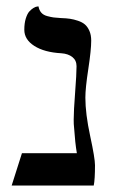

<svg xmlns="http://www.w3.org/2000/svg" viewBox="-20 -574 357 594"><path d="M244.1 -272Q244.1 -222.2 259 -153.1Q273.9 -84 273.9 -63Q273.9 -19 270 0H16.1L47.9 -100.1H217.8Q212.4 -130.9 209 -181.2Q208 -188 208 -204.1Q208 -230.5 212.4 -287.8Q216.8 -345.2 216.8 -369.1Q216.8 -387.2 203.9 -397.5Q190.9 -407.7 169.9 -409.2Q117.2 -412.1 86.2 -431.9Q55.2 -451.7 55.2 -481.9Q55.2 -502 59.8 -516.8Q64.5 -531.7 70.8 -538.6Q77.1 -545.4 83.5 -549.3Q89.8 -553.2 94.7 -553.7L99.1 -554.2Q101.1 -542.5 107.7 -534.9Q114.3 -527.3 126.2 -524.2Q138.2 -521 146 -520Q153.8 -519 168.9 -518.1Q185.1 -517.6 196.5 -515.9Q208 -514.2 221.2 -509.8Q234.4 -505.4 242.7 -498.3Q251 -491.2 256.6 -478.5Q262.2 -465.8 262.2 -448.2Q262.2 -419.9 253.2 -360.6Q244.1 -301.3 244.1 -272Z"/></svg>

Font: Linux Libertine G
Style: Regular
Weight: 400
Designer: Philipp H. Poll
Foundry: Philipp H. Poll
Version: Version 4.7.5